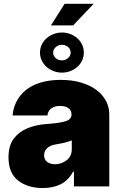

<svg xmlns="http://www.w3.org/2000/svg" viewBox="-20 -967 631 996"><path d="M24.1 -150.6Q24.1 -210.6 50.8 -247.2Q78.5 -283.7 122.5 -301.8Q166.5 -320 224.4 -323.9Q258.9 -326.3 283 -330.1Q307.2 -333.8 322.1 -338.8Q350.9 -348.4 350.9 -372.2V-373.6Q350.9 -394.9 334.5 -406.2Q318.2 -417.6 292.6 -417.6Q264.6 -417.6 247 -405.5Q229.4 -393.5 225.9 -367.9H45.5Q49 -417.6 77.4 -459.9Q91.6 -480.8 112.2 -498Q132.8 -515.3 160 -527.3Q187.1 -539.4 221.1 -546Q255 -552.6 295.5 -552.6Q354 -552.6 400.6 -538.7Q447.1 -524.9 479.6 -500.7Q512.1 -476.6 529.5 -443.9Q546.9 -411.2 546.9 -373.6V0H363.6V-76.7H359.4Q334.5 -30.9 294.7 -11.2Q255 8.5 201.7 8.5Q123.6 8.5 73.9 -30.5Q24.1 -69.6 24.1 -150.6ZM301.1 -798.3Q323.2 -798.3 343.8 -790.7Q364.3 -783 380.1 -769.4Q396 -755.7 405.4 -736.5Q414.8 -717.3 414.8 -694.2Q414.8 -671.2 405.4 -652Q396 -632.8 380.1 -619.1Q364.3 -605.5 343.8 -597.8Q323.2 -590.2 301.1 -590.2Q279.5 -590.2 258.9 -597.8Q238.3 -605.5 222.5 -619.1Q206.7 -632.8 197.1 -652Q187.5 -671.2 187.5 -694.2Q187.5 -717.3 197.1 -736.5Q206.7 -755.7 222.5 -769.4Q238.3 -783 258.9 -790.7Q279.5 -798.3 301.1 -798.3ZM244.3 -835.2 315.3 -947.4H465.9L359.4 -835.2ZM208.8 -161.9Q208.8 -139.2 224.8 -127.1Q240.8 -115.1 265.6 -115.1Q298.7 -115.1 325.6 -135.7Q352.3 -155.9 352.3 -193.2V-238.6Q337.4 -232.6 318 -227.6Q298.7 -222.7 274.1 -218.8Q240.1 -213.8 224.4 -198.3Q208.8 -182.9 208.8 -161.9ZM301.1 -653.8Q310.4 -653.8 318.5 -657Q326.7 -660.2 332.9 -665.7Q339.1 -671.2 342.9 -678.4Q346.6 -685.7 346.6 -694.2Q346.6 -702.8 343 -710.2Q339.5 -717.7 333.3 -723Q327.1 -728.3 318.9 -731.5Q310.7 -734.7 301.1 -734.7Q292.3 -734.7 283.9 -731.5Q275.6 -728.3 269.4 -722.8Q263.1 -717.3 259.4 -710Q255.7 -702.8 255.7 -694.2Q255.7 -685.7 259.2 -678.3Q262.8 -670.8 269 -665.5Q275.2 -660.2 283.4 -657Q291.5 -653.8 301.1 -653.8Z"/></svg>

Font: Inter P Black
Style: Regular
Weight: 900
Designer: Rasmus Andersson
Foundry: rsms
Version: Version 3.018;git-588b23468